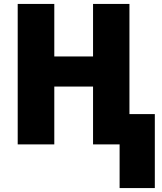

<svg xmlns="http://www.w3.org/2000/svg" viewBox="-20 -734 824 976"><path d="M588 222V0H453V-294H256V0H70V-714H256V-447H453V-714H638V-154H767V222Z"/></svg>

Font: Noto Sans SemiCondensed Black
Style: Regular
Weight: 900
Width: 4
Designer: Monotype Design Team
Foundry: Monotype Imaging Inc.
Version: Version 2.013; ttfautohint (v1.8.4.7-5d5b)